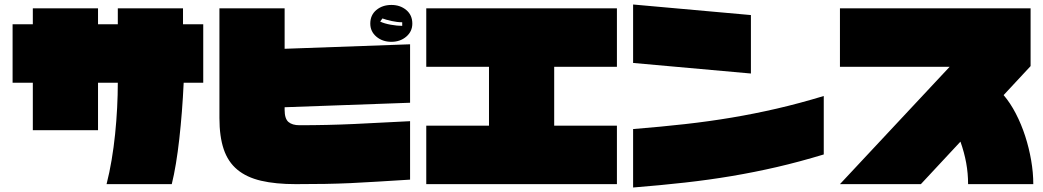

<svg xmlns="http://www.w3.org/2000/svg" viewBox="-20 -774 4640 854"><path d="M744 45H454Q467 -6 476.5 -62.5Q486 -119 492 -177.5Q498 -236 501 -294.5Q504 -353 504 -406H416V-195H126V-406H36V-666H126V-737H416V-666H504V-737H794V-666H884V-406H797Q794 -341 789 -277.5Q784 -214 777.5 -156Q771 -98 762.5 -46.5Q754 5 744 45Z M1627 -669Q1627 -707 1654 -729.5Q1681 -752 1721 -752Q1760 -752 1787 -729.5Q1814 -707 1814 -669Q1814 -634 1787 -611Q1760 -588 1721 -588Q1681 -588 1654 -611Q1627 -634 1627 -669ZM1246 -737V-557L1804 -577V-317L1246 -297V-285Q1246 -246 1263 -231.5Q1280 -217 1312 -217Q1436 -217 1555.5 -222.5Q1675 -228 1804 -235V25Q1720 30 1657.5 34Q1595 38 1539 40.5Q1483 43 1426 44Q1369 45 1296 45Q1206 45 1141.5 30Q1077 15 1035.5 -19.5Q994 -54 975 -110.5Q956 -167 956 -249V-737ZM1681 -692 1671 -678Q1690 -669 1718.5 -664Q1747 -659 1769 -659V-675Q1747 -675 1722 -680.5Q1697 -686 1681 -692Z M2724 45H1876V-215H2155V-477H1876V-737H2724V-477H2445V-215H2724Z M3320 -447 2796 -494V-754L3320 -707ZM3644 -347V-87Q3535 -54 3435.5 -31Q3336 -8 3235 9Q3134 26 3027 38Q2920 50 2796 60V-200Q2920 -210 3027 -222Q3134 -234 3235 -251Q3336 -268 3435.5 -291Q3535 -314 3644 -347Z M4076 45H3716L4204 -477H3716V-737H4564V-480L4444 -351Q4474 -316 4498.5 -268.5Q4523 -221 4540 -168.5Q4557 -116 4566.5 -61Q4576 -6 4576 45H4286Q4286 -3 4277.5 -49.5Q4269 -96 4252 -144Z"/></svg>

Font: ChangwonDangamAsac Bold
Style: Regular
Weight: 700
Designer: Choi Chi-young, Lee Youngbeen, Kim Jungjin, Yoon Jihee, Han Dohee
Foundry: YoonDesign Inc.
Version: Version 1.010;Build 20210623